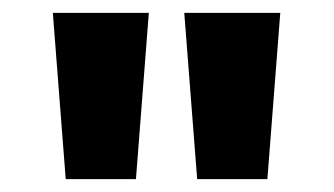

<svg xmlns="http://www.w3.org/2000/svg" viewBox="-20 -819 518 298"><path d="M82 -541H191L211 -799H62ZM286 -541H395L415 -799H266Z"/></svg>

Font: Noto Sans Kannada ExtraCondensed ExtraBold
Style: Regular
Weight: 800
Width: 2
Designer: Jelle Bosma - Monotype Design Team
Foundry: Monotype Imaging Inc.
Version: Version 2.005